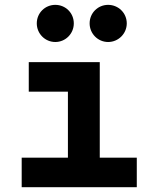

<svg xmlns="http://www.w3.org/2000/svg" viewBox="-20 -775 626 795"><path d="M69.8 0H546.4V-122.1H393.1V-517.6H99.1V-395.5H261.2V-122.1H69.8ZM427.7 -601.1C470.2 -601.1 504.9 -635.7 504.9 -678.2C504.9 -721.2 470.2 -754.9 427.7 -754.9C385.3 -754.9 351.1 -721.2 351.1 -678.2C351.1 -635.7 385.3 -601.1 427.7 -601.1ZM209 -601.1C251.5 -601.1 285.6 -635.7 285.6 -678.2C285.6 -721.2 251.5 -754.9 209 -754.9C166.5 -754.9 132.3 -721.2 132.3 -678.2C132.3 -635.7 166.5 -601.1 209 -601.1Z"/></svg>

Font: Cascadia Code
Style: Bold
Weight: 700
Monospace: yes
Designer: Aaron Bell
Foundry: Saja Typeworks
Version: Version 2404.023